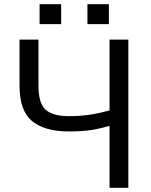

<svg xmlns="http://www.w3.org/2000/svg" viewBox="-20 -901 725 921"><path d="M595.7 -710.9V0H505.4V-297.4Q458 -283.2 415 -276.9Q372.1 -270.5 312 -270.5Q192.4 -270.5 133.1 -320.8Q73.7 -371.1 73.7 -489.3V-710.9H164.6V-489.3Q164.6 -405.8 198.7 -374.8Q232.9 -343.8 312 -343.8Q363.3 -343.8 409.2 -350.6Q455.1 -357.4 505.4 -371.1V-710.9ZM502.4 -785.2H399.4V-880.9H502.4ZM273.4 -785.2H169.9V-880.9H273.4Z"/></svg>

Font: Roboto Web
Style: Regular
Weight: 400
Designer: Google
Version: Version 1.200310; 2013